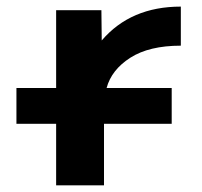

<svg xmlns="http://www.w3.org/2000/svg" viewBox="-20 -554 605 576"><path d="M148.4 -523.4H284.2L285.2 -432.6Q372.1 -534.2 522.5 -534.2V-417Q427.7 -417 371.1 -380.9Q314.5 -344.7 299.8 -290H495.1V-182.6H292V2H148.4V-182.6H29.3V-290H148.4Z"/></svg>

Font: Gen Shin Gothic Bold
Style: Bold
Weight: 700
Designer: [Source Han Sans]
Ryoko NISHIZUKA  (kana & ideographs); Paul D. Hunt (Latin, Greek & Cyrillic); Wenlong ZHANG  (bopomofo
Version: Version 1.002.20150607